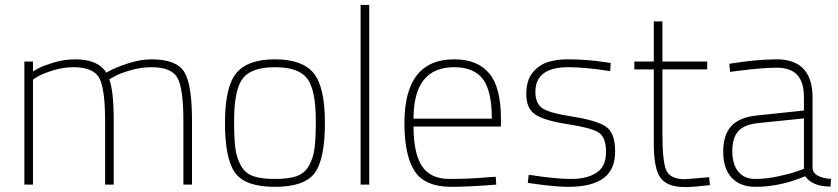

<svg xmlns="http://www.w3.org/2000/svg" viewBox="-20 -750 3405 780"><path d="M114 0H79V-500H114V-460Q123 -465 138 -473.5Q153 -482 196.5 -495.5Q240 -509 286 -509Q378 -509 412 -455Q448 -476 500 -492.5Q552 -509 596 -509Q696 -509 728 -458.5Q760 -408 760 -260V0H725V-258Q725 -390 701 -433.5Q677 -477 596 -477Q553 -477 510 -464.5Q467 -452 446 -440L424 -428Q442 -379 442 -260V0H407V-258Q407 -390 383 -433.5Q359 -477 278 -477Q238 -477 197 -464.5Q156 -452 135 -440L114 -427Z M940 -453Q986 -509 1097 -509Q1208 -509 1254 -453Q1300 -397 1300 -251Q1300 -105 1259 -48Q1218 9 1097 9Q976 9 935 -48Q894 -105 894 -251Q894 -397 940 -453ZM1263 -259Q1263 -385 1228 -431Q1193 -477 1097 -477Q1001 -477 966 -431Q931 -385 931 -259Q931 -188 936 -148.5Q941 -109 958.5 -77.5Q976 -46 1008.5 -34.5Q1041 -23 1097 -23Q1153 -23 1185.5 -34.5Q1218 -46 1235.5 -77.5Q1253 -109 1258 -148.5Q1263 -188 1263 -259Z M1445 0V-730H1480V0Z M1964 -30 1994 -32 1996 0Q1884 9 1811 9Q1705 8 1664 -55.5Q1623 -119 1623 -250Q1623 -509 1825 -509Q1920 -509 1967.5 -452Q2015 -395 2015 -269V-236H1660Q1660 -128 1694 -75.5Q1728 -23 1807 -23Q1886 -23 1964 -30ZM1660 -268H1978Q1978 -381 1941.5 -429Q1905 -477 1825 -477Q1660 -477 1660 -268Z M2289 -477Q2155 -477 2155 -377Q2155 -330 2183 -310.5Q2211 -291 2307 -276Q2403 -261 2441 -236Q2479 -211 2479 -135.5Q2479 -60 2431 -25.5Q2383 9 2289 9Q2238 9 2153 -3L2124 -7L2128 -40Q2236 -23 2300 -23Q2364 -23 2403 -48Q2442 -73 2442 -133Q2442 -193 2411.5 -212Q2381 -231 2286.5 -245.5Q2192 -260 2155 -284.5Q2118 -309 2118 -367Q2118 -425 2145 -456.5Q2172 -488 2208 -498.5Q2244 -509 2283 -509Q2364 -509 2435 -498L2461 -494L2459 -461Q2357 -477 2289 -477Z M2853 -468H2671V-206Q2671 -91 2687.5 -56.5Q2704 -22 2763 -22L2861 -30L2864 2Q2798 10 2763 10Q2692 10 2664 -26.5Q2636 -63 2636 -168V-468H2557V-500H2636V-663H2671V-500H2853Z M3281 -353V-65Q3285 -29 3356 -23L3354 8Q3281 8 3251 -34Q3149 9 3049 9Q2987 9 2952.5 -28Q2918 -65 2918 -133.5Q2918 -202 2951 -238Q2984 -274 3056 -281L3246 -301V-353Q3246 -417 3218.5 -446Q3191 -475 3135 -475Q3078 -475 2977 -462L2946 -458L2943 -491Q3055 -509 3135 -509Q3281 -509 3281 -353ZM3218 -54 3246 -64V-269L3060 -250Q3003 -244 2979 -217Q2955 -190 2955 -136Q2955 -82 2979.5 -52.5Q3004 -23 3048 -23Q3092 -23 3141 -33.5Q3190 -44 3218 -54Z"/></svg>

Font: Titillium Web ExtraLight
Style: Regular
Weight: 275
Version: Version 1.002;PS 57.000;hotconv 1.0.70;makeotf.lib2.5.55311